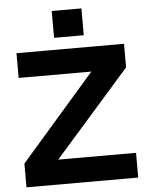

<svg xmlns="http://www.w3.org/2000/svg" viewBox="-60 -957 776 1005"><g transform="rotate(-5 328.0 -454.0)"><path d="M250 -908H406V-767H250ZM612 -580 216 -130H625V0H38V-125L429 -574H47V-704H612Z"/></g></svg>

Font: CBA Beacon Sans Extra Bold
Style: Regular
Weight: 800
Designer: Wei Huang
Foundry: Wei Huang
Version: Version 1.002